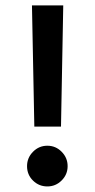

<svg xmlns="http://www.w3.org/2000/svg" viewBox="-20 -687 349 707"><path d="M97.7 -667H212.9L204.6 -220.7H106.4ZM79.6 -75.2Q79.6 -106 101.6 -128.2Q123.5 -150.4 154.3 -150.4Q185.1 -150.4 207 -128.2Q229 -106 229 -75.2Q229 -44.4 207 -22.5Q185.1 -0.5 154.3 -0.5Q123.5 -0.5 101.6 -22Q79.6 -43.5 79.6 -75.2Z"/></svg>

Font: Vazir Medium FD-WOL-UI
Style: Medium-FD-WOL-UI
Weight: 500
Designer: Saber Rastikerdar
Foundry: Saber Rastikerdar
Version: Version 30.0.0